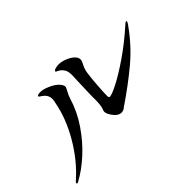

<svg xmlns="http://www.w3.org/2000/svg" viewBox="-95 -918 1191 1191"><g transform="rotate(-45 500.0 -323.0)"><path d="M493 -163Q467 -196 467 -216Q467 -224 470 -230Q481 -256 481 -305V-342Q481 -366 482 -379Q482 -393 485 -468Q487 -504 487 -516Q487 -554 476 -569Q462 -590 445.5 -597.5Q429 -605 429 -608Q429 -615 442.5 -620Q456 -625 476 -625Q498 -625 526 -614.5Q554 -604 573.5 -587Q593 -570 593 -550Q593 -538 583 -520Q568 -493 564 -466Q558 -429 553.5 -365Q549 -301 549 -273Q549 -258 558 -258Q576 -258 634.5 -288Q693 -318 774.5 -374Q856 -430 939 -504Q953 -518 959 -518Q963 -518 963 -514Q963 -507 950 -490Q876 -386 783.5 -308.5Q691 -231 573 -151Q558 -137 539 -137Q515 -137 493 -163ZM31 -25Q31 -32 41 -40Q135 -123 202.5 -239Q270 -355 291 -468Q296 -485 296 -501Q296 -536 264 -558Q245 -570 245 -574Q245 -579 252.5 -581.5Q260 -584 273 -584Q298 -584 327 -571Q363 -557 385 -536Q407 -515 407 -498Q407 -489 396 -471Q380 -442 375 -423Q349 -336 295 -257Q241 -178 176 -119Q111 -60 48 -26Q40 -21 37 -21Q31 -21 31 -25Z"/></g></svg>

Font: Shippori Mincho B1 SemiBold
Style: Regular
Weight: 600
Designer: FONTDASU
Foundry: FONTDASU / Google Inc. / but / Adobe
Version: Version 3.110; ttfautohint (v1.8.3)